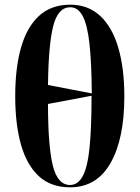

<svg xmlns="http://www.w3.org/2000/svg" viewBox="-20 -790 597 820"><path d="M279 10Q198 10 146.5 -37Q95 -84 70 -171Q45 -258 45 -379Q45 -500 70 -587.5Q95 -675 147 -722.5Q199 -770 280 -770Q356 -770 407.5 -722.5Q459 -675 485 -587Q511 -499 511 -378Q511 -197 452 -93.5Q393 10 279 10ZM372 -391Q371 -523 362 -604Q353 -685 333 -722Q313 -759 280 -759Q228 -759 207.5 -679.5Q187 -600 185 -427ZM279 0Q313 0 333.5 -38Q354 -76 362.5 -160Q371 -244 371 -381L185 -346Q185 -166 205.5 -83Q226 0 279 0Z"/></svg>

Font: Noto Serif Display Condensed
Style: Bold
Weight: 700
Width: 3
Designer: Monotype Design Team
Foundry: Monotype Imaging Inc.
Version: Version 2.009